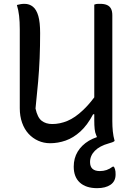

<svg xmlns="http://www.w3.org/2000/svg" viewBox="-20 -730 690 1000"><path d="M577 4Q577 4 577 4Q577 4 577 4Q573 8 565 11Q557 14 546 17Q499 30 474 55.5Q449 81 449 114Q449 138 462 149.5Q475 161 500 161Q519 161 535 155.5Q551 150 567 138H573Q577 145 579 151.5Q581 158 581.5 164Q582 170 582 179Q582 214 556 232Q530 250 486 250Q428 250 396 221Q364 192 364 138Q364 94 384.5 60Q405 26 443 3Q462 -8 485 -16Q483 -21 481 -26Q475 -39 473 -58Q471 -77 471 -103V-135H465Q435 -78 398.5 -45Q362 -12 322 2Q282 16 241 16Q208 16 179 3Q150 -10 128.5 -33.5Q107 -57 95 -91Q83 -125 83 -166V-578Q83 -617 79.5 -647.5Q76 -678 68 -704Q79 -707 88 -708.5Q97 -710 108 -710Q133 -710 151.5 -695Q170 -680 179.5 -647Q189 -614 189 -558Q189 -489 186.5 -427.5Q184 -366 178.5 -303.5Q173 -241 165 -165Q175 -118 197 -101Q219 -84 252 -84Q292 -84 331.5 -100.5Q371 -117 412 -156Q441 -183 471 -223V-706Q476 -708 481 -709L491 -710Q496 -710 502 -710Q523 -710 537 -704Q551 -698 558 -685Q565 -672 565 -651V-100Q565 -72 567.5 -46.5Q570 -21 577 4Z"/></svg>

Font: Code D Ace
Style: Regular
Weight: 400
Version: Version 1.085; ttfautohint (v1.8.4.7-5d5b);Nerd Fonts 3.0.2